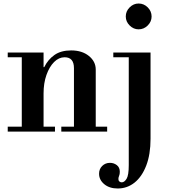

<svg xmlns="http://www.w3.org/2000/svg" viewBox="-20 -749 969 1093"><path d="M401 -15V-361Q401 -423 348 -423Q315 -423 288 -396Q261 -369 244.5 -322.5Q228 -276 228 -217L208 -367H232Q253 -410 290 -436Q327 -462 385 -462Q447 -462 486 -430.5Q525 -399 525 -353V-15ZM24 0V-28H293V0ZM104 -15V-434H228V-15ZM329 0V-28H590V0ZM24 -423V-450H228V-423ZM650 324Q603 324 573.5 299.5Q544 275 544 240Q544 213 562 195.5Q580 178 606 178Q628 178 645 191Q662 204 662 229Q662 243 658 252Q654 261 654 270Q654 279 659.5 284Q665 289 673 289Q688 289 700.5 269Q713 249 713 191V-423H625V-450H837V41Q837 130 812.5 193.5Q788 257 746 290.5Q704 324 650 324ZM769 -582Q740 -582 718 -604Q696 -626 696 -655Q696 -685 718 -707Q740 -729 769 -729Q799 -729 821 -707Q843 -685 843 -655Q843 -626 821 -604Q799 -582 769 -582Z"/></svg>

Font: Libre Bodoni Medium
Style: Regular
Weight: 500
Designer: Pablo Impallari, Rodrigo Fuenzalida
Foundry: Impallari Type
Version: Version 2.005;gftools[0.9.23]